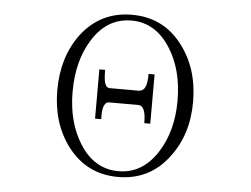

<svg xmlns="http://www.w3.org/2000/svg" viewBox="-51 -761 1102 842"><g transform="rotate(5 500.0 -340.0)"><path d="M557.6 -368.2H428.7Q411.1 -368.2 405.3 -390.6Q400.4 -406.2 400.4 -446.3H375V-229.5H402.3Q400.4 -262.7 406.2 -283.2Q414.1 -305.7 428.7 -305.7H557.6Q577.1 -305.7 585 -283.2Q591.8 -265.6 591.8 -228.5H618.2V-445.3H591.8Q591.8 -406.2 584 -388.7Q576.2 -370.1 557.6 -368.2ZM497.1 -697.3Q358.4 -697.3 274.4 -586.9Q199.2 -485.4 199.2 -339.8Q199.2 -195.3 274.4 -94.7Q358.4 16.6 497.1 16.6Q636.7 16.6 719.7 -94.7Q796.9 -195.3 796.9 -339.8Q796.9 -485.4 719.7 -586.9Q636.7 -697.3 497.1 -697.3ZM497.1 -671.9Q603.5 -671.9 668.9 -568.4Q728.5 -474.6 728.5 -338.9Q728.5 -206.1 668.9 -112.3Q603.5 -8.8 497.1 -8.8Q389.6 -8.8 325.2 -112.3Q266.6 -206.1 266.6 -338.9Q266.6 -474.6 325.2 -568.4Q389.6 -671.9 497.1 -671.9Z"/></g></svg>

Font: BatangChe
Style: Regular
Weight: 400
Monospace: yes
Version: Version 2.21